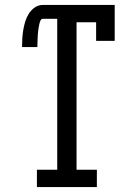

<svg xmlns="http://www.w3.org/2000/svg" viewBox="-20 -755 540 775"><path d="M129 0V-70H211V-679H153Q147 -679 144 -673Q141 -667 139.5 -661Q138 -655 137 -649Q136 -643 135 -637Q134 -631 133.5 -625Q133 -619 132.5 -613Q132 -607 132 -601Q132 -595 131.5 -589Q131 -583 131 -577Q131 -571 131 -565H69Q69 -582 70 -599.5Q71 -617 74 -634.5Q77 -652 82 -668.5Q87 -685 96.5 -700Q106 -715 120.5 -725Q135 -735 153 -735H443V-590H368V-665H289V-70H371V0Z"/></svg>

Font: Iosevka Slab
Style: Regular
Weight: 400
Monospace: yes
Designer: Belleve Invis
Foundry: Belleve Invis
Version: Version 11.2.4; ttfautohint (v1.8.3)